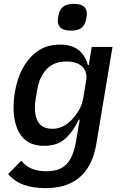

<svg xmlns="http://www.w3.org/2000/svg" viewBox="-20 -758 640 990"><path d="M216 212Q150 212 102.5 195Q55 178 22 139L90 71Q133 125 217 125Q248 125 273.5 118Q299 111 318.5 93Q338 75 351 45.5Q364 16 372 -29L391 -141H386Q357 -79 316 -42.5Q275 -6 208 -6Q127 -6 88.5 -59.5Q50 -113 50 -204Q50 -262 64.5 -320Q79 -378 108 -424.5Q137 -471 182 -499.5Q227 -528 289 -528Q349 -528 384 -501Q419 -474 433 -423H438L453 -516H560L477 -18Q467 43 444.5 86.5Q422 130 388.5 158Q355 186 311.5 199Q268 212 216 212ZM251 -94Q309 -94 356 -147Q370 -162 386.5 -189Q403 -216 410 -256L424 -341Q432 -387 404.5 -414Q377 -441 323 -441Q257 -441 220 -401Q183 -361 172 -296L164 -248Q162 -236 161 -225Q160 -214 160 -201Q160 -151 181.5 -122.5Q203 -94 251 -94ZM346 -600Q308 -600 293 -614.5Q278 -629 278 -649Q278 -655 279 -663Q280 -671 282 -680Q287 -707 304.5 -722.5Q322 -738 360 -738Q398 -738 413 -723.5Q428 -709 428 -689Q428 -683 427 -675Q426 -667 424 -658Q419 -631 401.5 -615.5Q384 -600 346 -600Z"/></svg>

Font: IBM Plex Mono Medium
Style: Italic
Weight: 500
Italic angle: -9°
Monospace: yes
Designer: Mike Abbink, Paul van der Laan, Pieter van Rosmalen
Foundry: Bold Monday
Version: Version 2.3